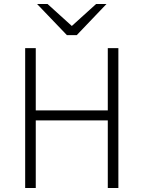

<svg xmlns="http://www.w3.org/2000/svg" viewBox="-20 -941 718 961"><path d="M106 0V-700H159V-388.5H519.5V-700H572.5V0H519.5V-338.5H159V0ZM315 -765 165.5 -921H218L339.5 -811L461 -921H513L364 -765Z"/></svg>

Font: Overpass ExtraLight
Style: Regular
Weight: 250
Designer: Delve Withrington, Dave Bailey, Thomas Jockin
Foundry: Delve Fonts LLC
Version: Version 4.000